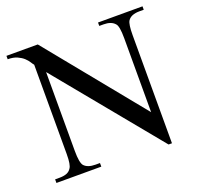

<svg xmlns="http://www.w3.org/2000/svg" viewBox="-119 -791 961 931"><g transform="rotate(-20 361.5 -325.5)"><path d="M685.1 -644.5Q664.1 -644.5 648.9 -638.4Q633.8 -632.3 625.5 -619.6Q615.2 -603 615.2 -547.4V10.7H597.7L159.7 -522.5V-115.7Q159.7 -54.7 173.3 -38.6Q191.4 -18.6 231.4 -18.6H254.4V0H22.9V-18.6H45.9Q67.9 -18.6 82.8 -24.4Q97.7 -30.3 106 -43.9Q111.8 -51.8 114.7 -69.1Q117.7 -86.4 117.7 -115.7V-575.7Q112.8 -581.1 105.7 -592.5Q98.6 -604 86.2 -615.5Q73.7 -627 54.4 -635.7Q35.2 -644.5 5.9 -644.5V-662.1H167.5L571.8 -165.5V-547.4Q571.8 -610.4 558.1 -623.5Q540 -644.5 500.5 -644.5H478.5V-662.1H708V-644.5Z"/></g></svg>

Font: Doulos SIL Phon
Style: Regular
Weight: 400
Designer: Walt Agee, Victor Gaultney, Peter Martin, Debbi Hosken, Becca Hirsbrunner
Foundry: SIL International
Version: Version 5.000